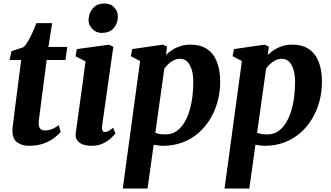

<svg xmlns="http://www.w3.org/2000/svg" viewBox="-20 -823 1892 1097"><path d="M208.5 -186.5Q206.5 -170.5 204.8 -158.2Q203 -146 202 -136.2Q201 -126.5 201 -117Q201 -97.5 209.8 -87.8Q218.5 -78 236 -78Q259 -78 278.2 -85.8Q297.5 -93.5 315 -108.5L327 -69Q313.5 -53.5 289.8 -35.2Q266 -17 230 -3.5Q194 10 143.5 10Q107 10 79 -9Q51 -28 51 -77Q51 -80.5 51.2 -85.8Q51.5 -91 53 -102Q54.5 -113 56.8 -132.8Q59 -152.5 63 -184L101 -480H34.5L45.5 -530.5L113.5 -553Q127 -565 140.8 -588.8Q154.5 -612.5 166.8 -640Q179 -667.5 188.5 -691H278L256.5 -555H364.5L354 -480H246.5Z M502.5 10Q471 10 450 1Q429 -8 419.5 -23.8Q410 -39.5 412.5 -60.5Q415.5 -83.5 420 -115Q424.5 -146.5 429.8 -185.8Q435 -225 441.5 -270.8Q448 -316.5 454.8 -367.2Q461.5 -418 468.5 -472.5L411.5 -501.5L419 -542.5L602 -567.5L627.5 -556L563.5 -105.5Q561 -87.5 565.2 -78Q569.5 -68.5 580 -68.5Q589 -68.5 599.2 -74Q609.5 -79.5 626.5 -93L639.5 -60Q634 -53 616.8 -36Q599.5 -19 570.8 -4.5Q542 10 502.5 10ZM559.5 -635Q529 -635 506.5 -658.8Q484 -682.5 486 -712.5Q488 -750.5 511.5 -776.8Q535 -803 576.5 -803Q612.5 -803 633 -780.2Q653.5 -757.5 653.5 -729Q653 -690 630 -662.5Q607 -635 559.5 -635Z M681.5 254 780.5 -474.5 727.5 -502 735.5 -542.5 910.5 -568 934.5 -556.5 928.5 -509Q944 -524.5 964.8 -538Q985.5 -551.5 1011.5 -559.8Q1037.5 -568 1068.5 -568Q1125 -568 1162.8 -542.8Q1200.5 -517.5 1219.2 -470Q1238 -422.5 1238 -356Q1238 -297 1223.2 -242.8Q1208.5 -188.5 1180.5 -142.5Q1152.5 -96.5 1112.8 -62.2Q1073 -28 1022.2 -9Q971.5 10 912 10Q899 10 885.2 8.2Q871.5 6.5 858 4L823 254ZM867.5 -64.5Q879.5 -59.5 893.5 -57.2Q907.5 -55 925 -55Q959.5 -55 985.8 -72Q1012 -89 1030.8 -118.5Q1049.5 -148 1061.5 -186.8Q1073.5 -225.5 1079 -268.8Q1084.5 -312 1084.5 -355.5Q1084.5 -392 1076.2 -421.8Q1068 -451.5 1051.5 -469.2Q1035 -487 1009 -487Q989.5 -487 973 -479Q956.5 -471 943 -458.2Q929.5 -445.5 919 -431.5Z M1263 254 1362 -474.5 1309 -502 1317 -542.5 1492 -568 1516 -556.5 1510 -509Q1525.5 -524.5 1546.2 -538Q1567 -551.5 1593 -559.8Q1619 -568 1650 -568Q1706.5 -568 1744.2 -542.8Q1782 -517.5 1800.8 -470Q1819.5 -422.5 1819.5 -356Q1819.5 -297 1804.8 -242.8Q1790 -188.5 1762 -142.5Q1734 -96.5 1694.2 -62.2Q1654.5 -28 1603.8 -9Q1553 10 1493.5 10Q1480.5 10 1466.8 8.2Q1453 6.5 1439.5 4L1404.5 254ZM1449 -64.5Q1461 -59.5 1475 -57.2Q1489 -55 1506.5 -55Q1541 -55 1567.2 -72Q1593.5 -89 1612.2 -118.5Q1631 -148 1643 -186.8Q1655 -225.5 1660.5 -268.8Q1666 -312 1666 -355.5Q1666 -392 1657.8 -421.8Q1649.5 -451.5 1633 -469.2Q1616.5 -487 1590.5 -487Q1571 -487 1554.5 -479Q1538 -471 1524.5 -458.2Q1511 -445.5 1500.5 -431.5Z"/></svg>

Font: Merriweather ExtraBold
Style: Italic
Weight: 800
Italic angle: -7.8°
Version: Version 2.101